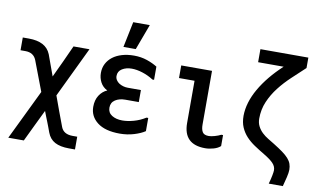

<svg xmlns="http://www.w3.org/2000/svg" viewBox="-87 -946 2174 1290"><g transform="rotate(10 1000.0 -301.0)"><path d="M198 -187Q178 -238 159 -289.5Q140 -341 120 -392Q101 -439 45 -439H12V-526H54Q111 -526 148.5 -506.5Q186 -487 203 -446L255 -303Q281 -357 307.5 -415Q334 -473 358 -526H467L302 -182Q321 -131 339 -80.5Q357 -30 377 21Q395 67 456 67H488V154H447Q387 154 350.5 134.5Q314 115 298 72Q291 52 284.5 35.5Q278 19 272 3Q266 -13 259 -29.5Q252 -46 245 -66Q219 -12 191.5 44.5Q164 101 139 154H33Z M559 -150Q559 -196 579.5 -228Q600 -260 633 -274Q601 -290 585.5 -319.5Q570 -349 570 -383Q570 -418 584.5 -446Q599 -474 625 -494Q651 -514 688 -525Q725 -536 770 -536Q818 -536 859 -522Q900 -508 930 -489V-399H919Q883 -422 843.5 -434.5Q804 -447 770 -447Q732 -447 704.5 -430Q677 -413 677 -381Q677 -366 685 -353.5Q693 -341 705.5 -333Q718 -325 733.5 -320.5Q749 -316 765 -316H855V-234H763Q722 -234 694.5 -216Q667 -198 667 -163Q667 -129 695.5 -111Q724 -93 767 -93Q802 -93 844 -104.5Q886 -116 924 -140H936V-50Q908 -31 862 -17Q816 -3 765 -3Q665 -3 612 -44Q559 -85 559 -150ZM725 -756H838L773 -581H689Z M1451 -114V-39Q1434 -23 1404.5 -14.5Q1375 -6 1347 -6Q1199 -6 1199 -152V-440H1093V-526H1303V-160Q1303 -127 1314 -109Q1325 -91 1357 -91Q1373 -91 1397.5 -98Q1422 -105 1439 -114Z M1829 60Q1829 33 1808 11.5Q1787 -10 1745 -35Q1708 -57 1675 -79Q1642 -101 1617.5 -127.5Q1593 -154 1578.5 -187.5Q1564 -221 1564 -266Q1565 -356 1619.5 -451Q1674 -546 1772 -637H1598V-726H1925V-655Q1881 -614 1835.5 -571.5Q1790 -529 1753.5 -482Q1717 -435 1694 -381.5Q1671 -328 1671 -266Q1671 -236 1683 -213Q1695 -190 1713.5 -172.5Q1732 -155 1754.5 -141.5Q1777 -128 1798 -115Q1835 -92 1860.5 -73.5Q1886 -55 1901.5 -37.5Q1917 -20 1923.5 -1.5Q1930 17 1930 39Q1930 58 1922 91.5Q1914 125 1906 154H1810Q1819 122 1824 96.5Q1829 71 1829 60Z"/></g></svg>

Font: D2Coding
Style: Bold
Weight: 700
Monospace: yes
Designer: Yong-Rak Park; Jeong-Hwan Yoon; Sang-Min Lee;
Foundry: NHN Corporation
Version: Version 1.3.2; Build 20180524